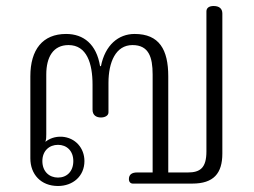

<svg xmlns="http://www.w3.org/2000/svg" viewBox="-20 -611 844 639"><path d="M173 8C223 8 261 -25 261 -75C261 -118 231 -153 186 -156C163 -157 145 -150 131 -139C134 -148 134 -154 134 -164V-363C134 -421 157 -461 208 -461C269 -461 288 -400 288 -329V-246C288 -227 301 -220 316 -220C329 -220 341 -226 341 -237V-335C341 -404 365 -461 421 -461C475 -461 488 -421 488 -363V-37H436C419 -37 409 -30 409 -15C409 -5 415 0 422 0H620C691 0 720 -34 720 -100V-566C720 -582 710 -591 691 -591C675 -591 667 -584 667 -573V-107C667 -52 646 -37 605 -37H540V-357C540 -446 510 -498 428 -498C374 -498 330 -461 316 -391H313C301 -464 258 -498 200 -498C122 -498 81 -446 81 -357V-84C81 -31 116 8 173 8ZM173 -20C144 -20 121 -40 121 -75C121 -109 144 -129 173 -129C202 -129 224 -109 224 -75C224 -40 202 -20 173 -20Z"/></svg>

Font: Maitree Light
Style: Regular
Weight: 300
Designer: CadsonDemak Team
Foundry: CadsonDemak
Version: Version 1.000;PS 001.000;hotconv 1.0.88;makeotf.lib2.5.64775